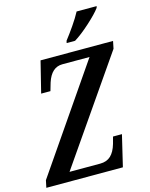

<svg xmlns="http://www.w3.org/2000/svg" viewBox="-138 -1016 857 1100"><g transform="rotate(-15 290.5 -465.5)"><path d="M6 -43 430 -660H269Q204 -660 177 -577L163 -529H108L154 -714H584L575 -670L149 -54H331Q370 -54 394 -76.5Q418 -99 431 -144L442 -185H495L451 0H-3ZM327 -784Q352 -816 380 -856.5Q408 -897 426 -931H545L542 -921Q520 -891 467.5 -843.5Q415 -796 374 -771H324Z"/></g></svg>

Font: Noto Serif CondSemiBold
Style: Italic
Weight: 600
Width: 3
Italic angle: -12°
Designer: Monotype Design Team
Foundry: Monotype Imaging Inc.
Version: Version 1.001